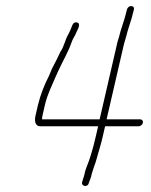

<svg xmlns="http://www.w3.org/2000/svg" viewBox="-20 -585 500 634"><path d="M399 -553 397 -545C391 -518 379 -490 373 -463C369 -452 366 -440 363 -425L309 -191H119C119 -196 119 -199 120 -202L128 -237C136 -273 151 -301 163 -330L173 -352C188 -385 205 -412 217 -447C220 -457 229 -468 232 -478C238 -490 248 -508 234 -511C226 -512 222 -509 219 -502C214 -490 210 -479 204 -469C195 -453 191 -430 180 -415C172 -397 161 -376 151 -357L142 -335C127 -306 114 -274 105 -237L97 -202C93 -184 97 -168 113 -168H304L296 -133C291 -111 286 -93 280 -73L273 -52L265 -31C262 -23 260 -16 259 -10C258 -5 256 1 254 7L251 17C248 31 270 34 273 20L277 9C280 2 282 -5 283 -11C286 -22 293 -42 296 -50L302 -71C308 -92 314 -111 319 -133L327 -168H438C444 -168 451 -174 452 -180C453 -186 449 -191 443 -191H332L386 -425C389 -440 393 -452 396 -462C402 -489 414 -518 420 -545L422 -553C424 -560 420 -565 413 -565C406 -565 401 -560 399 -553Z"/></svg>

Font: Electronic
Style: ExLtIt
Weight: 200
Version: Version 1.011